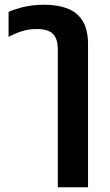

<svg xmlns="http://www.w3.org/2000/svg" viewBox="-20 -580 464 807"><path d="M223 207V-100H350V207ZM223 0V-372Q223 -417 202.5 -437.5Q182 -458 134 -458Q100 -458 71 -448.5Q42 -439 16 -425V-530Q37 -540 76 -550Q115 -560 168 -560Q222 -560 263 -544.5Q304 -529 327 -492.5Q350 -456 350 -394V0Z"/></svg>

Font: Noto Sans Thai SemiBold
Style: Regular
Weight: 600
Version: Version 2.001